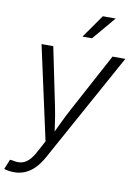

<svg xmlns="http://www.w3.org/2000/svg" viewBox="-113 -821 776 1094"><g transform="rotate(10 274.5 -274.5)"><path d="M-11.2 198.2 12.2 141.1 28.8 142.6Q54.7 149.4 77.1 145Q99.6 140.6 119.9 121.8Q140.1 103 158.7 66.9L193.4 2.9L74.7 -539.1H142.6L211.9 -202.1Q221.2 -157.7 227.3 -113.5Q233.4 -69.3 239.7 -26.4H217.8Q238.8 -69.3 259.5 -113.5Q280.3 -157.7 304.2 -202.1L485.4 -539.1H559.6L212.4 90.8Q190.9 129.9 165.5 155.8Q140.1 181.6 110.6 194.3Q81.1 207 46.9 207Q29.3 207 14.2 204.3Q-1 201.7 -11.2 198.2ZM296.9 -621.6 391.1 -755.9H465.8L352.1 -621.6Z"/></g></svg>

Font: Inter 18pt Light
Style: Italic
Weight: 300
Italic angle: -9.3988°
Designer: Rasmus Andersson
Foundry: rsms
Version: Version 4.001;git-66647c0bb